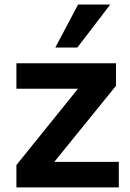

<svg xmlns="http://www.w3.org/2000/svg" viewBox="-20 -814 563 834"><path d="M496.1 0V-110.8H215.8L483.9 -441.4V-539.1H51.3V-428.7H318.8L51.3 -97.2V0ZM315.9 -607.4 459 -794.4H319.3L220.2 -607.4Z"/></svg>

Font: Winston
Style: Bold
Weight: 700
Designer: Vernon Adams, Kim Jin-seong, David Berlow, Cristiano Sobral
Foundry: The Winston Project Authors
Version: Version 3.004